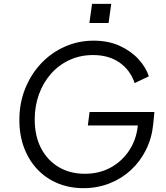

<svg xmlns="http://www.w3.org/2000/svg" viewBox="-20 -969 867 1001"><path d="M81 -343Q81 -432 111.5 -507.5Q142 -583 195 -639Q248 -695 318.5 -726Q389 -757 468 -757Q545 -757 604 -730Q663 -703 702 -660.5Q741 -618 756 -571L682 -536Q659 -604 603 -643Q547 -682 465 -682Q398 -682 342 -656Q286 -630 245.5 -584Q205 -538 183 -477Q161 -416 161 -346Q161 -260 194 -196.5Q227 -133 286 -98Q345 -63 423 -63Q497 -63 556 -95Q615 -127 652.5 -183Q690 -239 698 -310L703 -351L734 -315H438L447 -385H785L779 -323Q772 -250 741.5 -188.5Q711 -127 662 -82Q613 -37 550 -12.5Q487 12 415 12Q343 12 282 -13Q221 -38 176 -85Q131 -132 106 -197.5Q81 -263 81 -343ZM446 -849 460 -949H560L546 -849Z"/></svg>

Font: Kosmopol Plus Jakarta Sans Italic It
Style: Regular
Weight: 400
Italic angle: -8.04999°
Designer: Gumpita Rahayu
Foundry: Tokotype
Version: Version 2.006